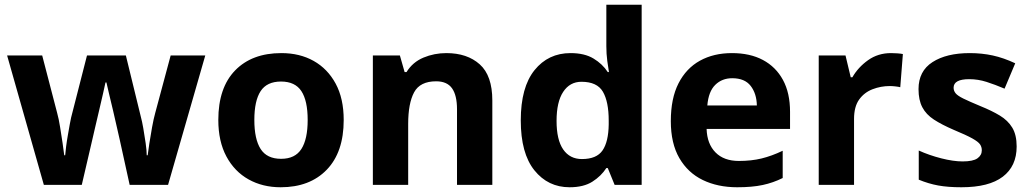

<svg xmlns="http://www.w3.org/2000/svg" viewBox="-20 -780 4347 810"><path d="M485 -191Q481 -208 473.5 -241.5Q466 -275 457 -313.5Q448 -352 440 -384.5Q432 -417 429 -432H425Q422 -417 414.5 -384.5Q407 -352 398 -313.5Q389 -275 381 -241Q373 -207 369 -189L325 0H165L10 -546H158L221 -304Q228 -279 233.5 -244Q239 -209 244 -176.5Q249 -144 251 -125H255Q256 -139 259 -162.5Q262 -186 266.5 -211Q271 -236 274.5 -256.5Q278 -277 280 -284L347 -546H511L575 -284Q579 -270 584.5 -239Q590 -208 594.5 -176Q599 -144 599 -125H603Q605 -142 610 -174.5Q615 -207 621.5 -243Q628 -279 635 -304L700 -546H846L689 0H527Z M1430 -273.7Q1430 -138 1358.5 -64Q1287 10 1164 10Q1088.1 10 1028.8 -23.1Q969.4 -56.2 935.2 -119.8Q901 -183.4 901 -274Q901 -410 972 -483Q1043 -556 1167 -556Q1244.4 -556 1303.2 -523Q1362 -490 1396 -427.3Q1430 -364.5 1430 -273.7ZM1053 -274Q1053 -193 1079.5 -151.5Q1106 -110 1165.9 -110Q1225 -110 1251.5 -151.5Q1278 -193 1278 -274Q1278 -355 1251.5 -395.5Q1225 -436 1165.5 -436Q1106 -436 1079.5 -395.5Q1053 -355 1053 -274Z M1863 -556Q1951 -556 2004 -508.5Q2057 -461 2057 -356V0H1908V-319Q1908 -378 1887 -407.5Q1866 -437 1820 -437Q1752 -437 1727 -390.5Q1702 -344 1702 -257V0H1553V-546H1667L1687 -476H1695Q1721 -518 1766.5 -537Q1812 -556 1863 -556Z M2383 10Q2292 10 2234.5 -61.5Q2177 -133 2177 -272Q2177 -412 2235 -484Q2293 -556 2387 -556Q2446 -556 2484 -533Q2522 -510 2544 -476H2549Q2546 -492 2542 -522.5Q2538 -553 2538 -585V-760H2687V0H2573L2544 -71H2538Q2516 -37 2479 -13.5Q2442 10 2383 10ZM2435 -109Q2497 -109 2522 -145.5Q2547 -182 2548 -255V-271Q2548 -351 2523.5 -393Q2499 -435 2433 -435Q2384 -435 2356 -392.5Q2328 -350 2328 -270Q2328 -190 2356 -149.5Q2384 -109 2435 -109Z M3068 -556Q3144 -556 3198.5 -527Q3253 -498 3283 -443Q3313 -388 3313 -308V-236H2961Q2963 -173 2998.5 -137Q3034 -101 3097 -101Q3150 -101 3193 -111.5Q3236 -122 3282 -144V-29Q3242 -9 3197.5 0.5Q3153 10 3090 10Q3008 10 2945 -20.5Q2882 -51 2846 -113Q2810 -175 2810 -269Q2810 -365 2842.5 -428.5Q2875 -492 2933 -524Q2991 -556 3068 -556ZM3069 -450Q3026 -450 2997.5 -422Q2969 -394 2964 -335H3173Q3172 -385 3147 -417.5Q3122 -450 3069 -450Z M3739 -556Q3750 -556 3765 -555Q3780 -554 3789 -552L3778 -412Q3771 -414 3757.5 -415.5Q3744 -417 3734 -417Q3696 -417 3661 -403.5Q3626 -390 3604.5 -360Q3583 -330 3583 -278V0H3434V-546H3547L3569 -454H3576Q3600 -496 3642 -526Q3684 -556 3739 -556Z M4269 -162Q4269 -79 4210.5 -34.5Q4152 10 4036 10Q3979 10 3938 2.5Q3897 -5 3856 -22V-145Q3900 -125 3951 -112Q4002 -99 4041 -99Q4085 -99 4103.5 -112Q4122 -125 4122 -146Q4122 -160 4114.5 -171Q4107 -182 4082 -196Q4057 -210 4004 -232Q3953 -254 3920 -275.5Q3887 -297 3871 -327.5Q3855 -358 3855 -404Q3855 -480 3914 -518Q3973 -556 4071 -556Q4122 -556 4168 -546Q4214 -536 4263 -513L4218 -406Q4178 -423 4142 -434.5Q4106 -446 4069 -446Q4036 -446 4019.5 -437Q4003 -428 4003 -410Q4003 -397 4011.5 -386.5Q4020 -376 4044.5 -364Q4069 -352 4117 -332Q4164 -313 4198 -292.5Q4232 -272 4250.5 -241.5Q4269 -211 4269 -162Z"/></svg>

Font: Noto Sans Hanifi Rohingya
Style: Regular
Weight: 400
Designer: Monotype Design Team and DaltonMaag
Foundry: Google LLC
Version: Version 2.101